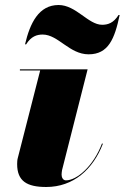

<svg xmlns="http://www.w3.org/2000/svg" viewBox="-20 -737 498 767"><path d="M150.5 -599C212.5 -599 257 -520 334 -520C413 -520 438 -582 458 -677H453.5C433.5 -645 411 -638 388 -638C332.5 -638 284 -717 214 -717C135 -717 100 -645 80 -560H84.5C104.5 -592 127.5 -599 150.5 -599ZM391 -162.5 387.5 -164C353 -72.5 286.5 -16.5 243.5 -16.5C231 -16.5 226 -29 226 -39.5C226 -45 227 -52 228 -58L330 -460H59.5V-455.5H140.5L51 -105.5C49 -99.5 48.5 -88 48.5 -81.5C48.5 -13.5 87.5 10 164.5 10C273.5 10 351.5 -60.5 391 -162.5Z"/></svg>

Font: Bodoni* 36pt Fatface
Style: Italic
Weight: 900
Italic angle: -13°
Version: Version 2.3